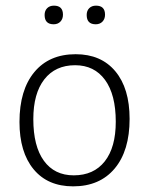

<svg xmlns="http://www.w3.org/2000/svg" viewBox="-20 -654 529 680"><path d="M171 -634Q203 -634 203 -602Q203 -587 194 -577.5Q185 -568 170 -568Q138 -568 138 -601Q138 -616 147 -625Q156 -634 171 -634ZM320 -634Q352 -634 352 -602Q352 -587 343 -577.5Q334 -568 319 -568Q287 -568 287 -601Q287 -616 296 -625Q305 -634 320 -634ZM248 -462Q338 -462 388.5 -401.5Q439 -341 439 -233Q439 -120 386 -57Q333 6 239 6Q149 6 99 -54.5Q49 -115 49 -222Q49 -335 101.5 -398.5Q154 -462 248 -462ZM246 -423Q176 -423 137 -373Q98 -323 98 -232Q98 -136 135.5 -84.5Q173 -33 241 -33Q312 -33 351 -82.5Q390 -132 390 -223Q390 -319 352 -371Q314 -423 246 -423Z"/></svg>

Font: Alegreya Sans Light
Style: Regular
Weight: 300
Designer: Juan Pablo del Peral
Foundry: Huerta Tipografica
Version: Version 2.007